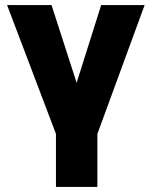

<svg xmlns="http://www.w3.org/2000/svg" viewBox="-20 -530 600 760"><path d="M201.5 210V0L8 -510H184L305 -135H262L380.5 -510H552.5L365.5 0V210Z"/></svg>

Font: Geologica Cursive
Style: Bold
Weight: 700
Designer: Sindre Bremnes, Frode Helland
Foundry: Monokrom Skriftforlag AS
Version: Version 1.010;gftools[0.9.28]